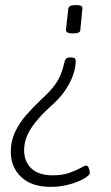

<svg xmlns="http://www.w3.org/2000/svg" viewBox="-20 -545 431 748"><path d="M259 -321Q275 -321 275 -309Q275 -267 250.5 -220.5Q226 -174 184 -137Q128 -87 101 -45Q74 -3 74 40Q74 85 102.5 111.5Q131 138 184 138Q223 138 250 128.5Q277 119 293.5 109.5Q310 100 316 100Q323 100 326.5 111.5Q330 123 330 129Q330 137 308.5 150Q287 163 252 173Q217 183 177 183Q103 183 62.5 144.5Q22 106 22 46Q22 4 39 -31.5Q56 -67 82 -96.5Q108 -126 135 -152Q165 -179 183.5 -201Q202 -223 212.5 -245.5Q223 -268 230 -299Q233 -312 237.5 -316.5Q242 -321 251 -321ZM280 -525Q303 -525 301 -511L293 -429Q293 -415 268 -415H260Q237 -415 237 -429L246 -511Q248 -525 272 -525Z"/></svg>

Font: Asap Condensed Condensed ExtraLight
Style: Italic
Weight: 200
Width: 3
Italic angle: -6°
Designer: Pablo Cosgaya
Foundry: Omnibus-Type
Version: Version 3.001; ttfautohint (v1.8.4.7-5d5b)